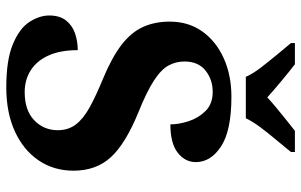

<svg xmlns="http://www.w3.org/2000/svg" viewBox="-198 -774 981 626"><g transform="rotate(90 293.0 -460.5)"><path d="M264 10Q175 10 123.5 -11.5Q72 -33 51 -65.5Q30 -98 30 -130Q30 -164 46 -184.5Q62 -205 88 -214Q114 -223 143 -223Q143 -166 160.5 -127.5Q178 -89 209 -69.5Q240 -50 280 -50Q339 -50 371.5 -81Q404 -112 404 -158Q404 -192 385.5 -216.5Q367 -241 330 -261.5Q293 -282 237 -305Q167 -334 126 -365.5Q85 -397 67.5 -435.5Q50 -474 50 -523Q50 -584 82 -629Q114 -674 169.5 -699Q225 -724 295 -724Q405 -724 456.5 -690.5Q508 -657 508 -608Q508 -573 477.5 -549Q447 -525 385 -525Q385 -553 374.5 -585Q364 -617 341 -640Q318 -663 279 -663Q239 -663 209.5 -639.5Q180 -616 180 -571Q180 -543 193 -519Q206 -495 242 -471.5Q278 -448 345 -421Q448 -379 492 -331Q536 -283 536 -209Q536 -145 502.5 -95.5Q469 -46 408 -18Q347 10 264 10ZM230 -771Q220 -794 199.5 -820.5Q179 -847 157.5 -873Q136 -899 120 -918V-931H189Q210 -915 242.5 -888Q275 -861 297 -841Q312 -855 332 -871.5Q352 -888 372 -904Q392 -920 406 -931H475V-918Q460 -899 438 -873Q416 -847 396 -820.5Q376 -794 365 -771Z"/></g></svg>

Font: Noto Serif Khojki
Style: Bold
Weight: 700
Version: Version 2.003